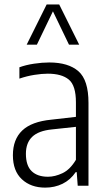

<svg xmlns="http://www.w3.org/2000/svg" viewBox="-20 -828 477 856"><path d="M181.5 8.5Q117.5 8.5 77.5 -28.8Q37.5 -66 37.5 -136Q37.5 -206.5 79.2 -246.2Q121 -286 209 -294.5L318.5 -307V-371.5Q318.5 -447 286.8 -473.2Q255 -499.5 193 -499.5Q166.5 -499.5 133.2 -494.2Q100 -489 66.5 -477.5V-528Q95 -538.5 131.5 -544Q168 -549.5 199.5 -549.5Q285 -549.5 329.8 -510.2Q374.5 -471 374.5 -369.5V0H326.5L322 -60.5H317.5Q293.5 -25.5 258.5 -8.5Q223.5 8.5 181.5 8.5ZM95.5 -142.5Q95.5 -89.5 121.2 -64.8Q147 -40 194 -40Q225 -40 258.8 -56Q292.5 -72 318.5 -115.5V-262.5L211.5 -251Q151.5 -245 123.5 -218Q95.5 -191 95.5 -142.5ZM99 -629 188 -808H244L333 -629H287.5L216 -777.5L144.5 -629Z"/></svg>

Font: Encode Sans Condensed Condensed Light
Style: Regular
Weight: 300
Width: 3
Designer: Multiple Designers
Foundry: Impallari Type
Version: Version 3.000; ttfautohint (v1.8.3) -l 8 -r 50 -G 200 -x 14 